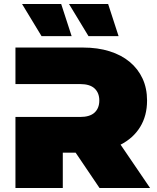

<svg xmlns="http://www.w3.org/2000/svg" viewBox="-20 -937 785 957"><path d="M728 0H476L357 -176H293V0H57V-354H379Q428 -354 451.5 -376Q475 -398 475 -436Q475 -474 451.5 -496Q428 -518 379 -518H57V-700H394Q467 -700 526 -681.5Q585 -663 626.5 -628.5Q668 -594 690.5 -545.5Q713 -497 713 -436Q713 -360 678.5 -304Q644 -248 581 -216ZM421 -757 324 -917H519L571 -757ZM187 -757 90 -917H285L337 -757Z"/></svg>

Font: Montserrat-Alt1 Black
Style: Regular
Weight: 900
Designer: Differentunic
Foundry: Differentunic
Version: Version 7.222